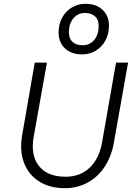

<svg xmlns="http://www.w3.org/2000/svg" viewBox="-20 -978 691 1006"><path d="M551 -843Q551 -800 532.5 -766Q514 -732 482 -712.5Q450 -693 410 -693Q354 -693 320.5 -724.5Q287 -756 287 -808Q287 -851 305.5 -885Q324 -919 356 -938.5Q388 -958 428 -958Q484 -958 517.5 -926.5Q551 -895 551 -843ZM341 -809Q341 -776 360 -758.5Q379 -741 413 -741Q451 -741 474 -769Q497 -797 497 -842Q497 -875 478 -892.5Q459 -910 425 -910Q388 -910 364.5 -882Q341 -854 341 -809ZM162 -650H226L157 -264Q139 -166 183.5 -109Q228 -52 324 -52Q400 -52 450 -99.5Q500 -147 515 -233L588 -650H651L576 -227Q563 -156 527.5 -103Q492 -50 438.5 -21Q385 8 320 8Q241 8 185.5 -27Q130 -62 106 -124.5Q82 -187 96 -269Z"/></svg>

Font: Overused Grotesk Book
Style: Italic
Weight: 350
Italic angle: -10°
Version: Version 0.003